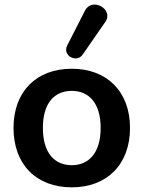

<svg xmlns="http://www.w3.org/2000/svg" viewBox="-20 -794 616 824"><path d="M432 -700C470 -754 374 -809 344 -747L268 -598C247 -555 309 -522 335 -560ZM288 10C439 10 538 -88 538 -245C538 -401 439 -499 288 -499C136 -499 38 -401 38 -245C38 -88 136 10 288 10ZM288 -85C213 -85 164 -139 164 -245C164 -351 213 -404 288 -404C362 -404 412 -351 412 -245C412 -139 362 -85 288 -85Z"/></svg>

Font: Nunito
Style: Bold
Weight: 700
Designer: Vernon Adams
Foundry: Vernon Adams
Version: Version 3.602